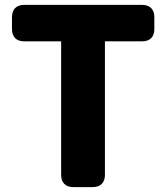

<svg xmlns="http://www.w3.org/2000/svg" viewBox="-20 -725 680 785"><path d="M79 -556H230V-10C230 22 248 40 280 40H359C391 40 409 22 409 -10V-556H561C593 -556 611 -574 611 -606V-655C611 -687 593 -705 561 -705H79C47 -705 29 -687 29 -655V-606C29 -574 47 -556 79 -556Z"/></svg>

Font: コーポレート・ロゴ（ラウンド）ver3 Bold
Style: Regular
Weight: 700
Designer: [KANA_main] LOGOTYPE.JP [Source Han Sans] Ryoko NISHIZUKA 西塚涼子 (kana, bopomofo & ideographs); Paul D. Hunt (Latin, Greek
Version: Version 12.001;FEAKit 1.0